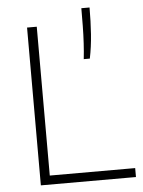

<svg xmlns="http://www.w3.org/2000/svg" viewBox="-56 -852 666 897"><g transform="rotate(-5 277.0 -404.0)"><path d="M99 0V-740H144.5V-42H545V0ZM350 -570Q354 -605 356.2 -644.2Q358.5 -683.5 359 -725Q359.5 -766.5 359.5 -808H398Q398 -743.5 393.8 -683.2Q389.5 -623 378.5 -570Z"/></g></svg>

Font: Encode Sans SC SemiExpanded ExtraLight
Style: Regular
Weight: 250
Width: 6
Designer: Multiple Designers
Foundry: Impallari Type
Version: Version 3.002